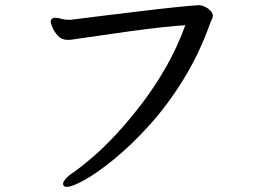

<svg xmlns="http://www.w3.org/2000/svg" viewBox="-20 -690 1040 746"><path d="M250 -535H243Q220 -535 205.5 -550.5Q191 -566 184 -583Q177 -600 177 -605Q177 -619 192 -621H195Q205 -621 218 -617Q231 -613 246 -613H254Q304 -619 369.5 -627.5Q435 -636 505 -644Q677 -665 752 -670Q761 -670 774 -665Q787 -659 796 -650Q807 -639 807 -630Q807 -621 803 -614Q799 -607 796 -598Q753 -478 691 -378.5Q629 -279 559.5 -202.5Q490 -126 424.5 -72.5Q359 -19 310 8.5Q261 36 239 36Q225 36 225 24Q225 17 235 5Q245 -7 265 -20Q295 -41 339 -78.5Q383 -116 433 -170Q483 -224 533.5 -290.5Q584 -357 627 -433Q670 -509 700 -592Q629 -588 488 -569Q426 -560 258 -536Q254 -535 250 -535Z"/></svg>

Font: Moon Stars Kai HW
Style: Bold
Weight: 700
Designer: GuiWonder
Version: Version 1.101